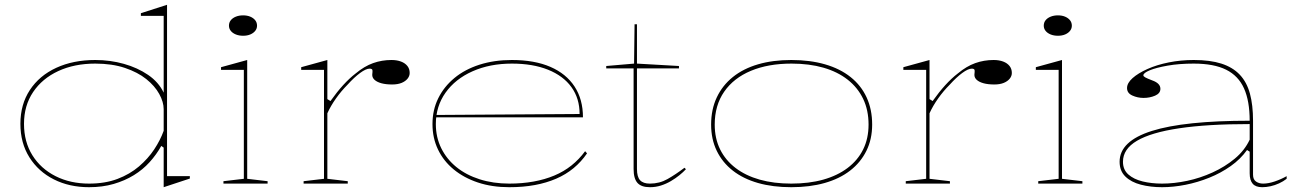

<svg xmlns="http://www.w3.org/2000/svg" viewBox="-20 -765 5416 800"><path d="M676 -745V-31H771V-21L662 15V-150L652 -157Q632 -121 603.5 -89.5Q575 -58 537.5 -35Q500 -12 453.5 1.5Q407 15 351 15Q269 15 204.5 -17.5Q140 -50 102.5 -109.5Q65 -169 65 -249Q65 -330 104.5 -390Q144 -450 214.5 -482.5Q285 -515 377 -515Q439 -515 496 -499Q553 -483 597 -453Q641 -423 662 -379V-699H567V-710ZM377 -500Q290 -500 223 -469Q156 -438 118 -381.5Q80 -325 80 -249Q80 -174 115 -118Q150 -62 211.5 -31Q273 0 351 0Q418 0 469.5 -19.5Q521 -39 559 -71.5Q597 -104 622.5 -142.5Q648 -181 662 -220V-310Q662 -340 643.5 -373.5Q625 -407 589.5 -435.5Q554 -464 500.5 -482Q447 -500 377 -500Z M993 -616Q976 -616 962.5 -621.5Q949 -627 941.5 -636.5Q934 -646 934 -658Q934 -671 941.5 -680.5Q949 -690 962.5 -695.5Q976 -701 993 -701Q1010 -701 1023 -695.5Q1036 -690 1043.5 -680.5Q1051 -671 1051 -658Q1051 -646 1043.5 -636.5Q1036 -627 1023 -621.5Q1010 -616 993 -616ZM911 0V-10L996 -20V-474H901V-485L1010 -515V-20L1095 -10V0Z M1245 0V-10L1330 -20V-474H1235V-485L1344 -515V-352L1357 -344Q1384 -382 1410 -410.5Q1436 -439 1462 -459Q1498 -489 1534.5 -502Q1571 -515 1611 -515Q1634 -515 1651 -508.5Q1668 -502 1677.5 -490Q1687 -478 1687 -461Q1687 -448 1678 -437Q1669 -426 1653 -419.5Q1637 -413 1614 -413Q1588 -413 1569.5 -418Q1551 -423 1541 -432Q1531 -441 1531 -453Q1531 -457 1531.5 -459.5Q1532 -462 1532 -465Q1532 -468 1532 -471Q1532 -479 1520 -479Q1505 -479 1480.5 -461Q1456 -443 1428 -412Q1402 -386 1380 -355Q1358 -324 1344 -293V-20L1429 -10V0Z M2113 -515Q2207 -515 2273 -486.5Q2339 -458 2374 -404.5Q2409 -351 2409 -276H1796V-286L2395 -290Q2395 -355 2361 -402Q2327 -449 2263.5 -474.5Q2200 -500 2113 -500Q2021 -500 1949 -468Q1877 -436 1836.5 -379Q1796 -322 1796 -248Q1796 -193 1818.5 -147.5Q1841 -102 1881.5 -69Q1922 -36 1978.5 -18Q2035 0 2102 0Q2156 0 2203 -8.5Q2250 -17 2289.5 -33.5Q2329 -50 2361 -75.5Q2393 -101 2418 -135L2426 -126Q2402 -91 2370 -64.5Q2338 -38 2297.5 -20.5Q2257 -3 2208.5 6Q2160 15 2102 15Q2030 15 1971.5 -4.5Q1913 -24 1870.5 -59Q1828 -94 1805 -142Q1782 -190 1782 -248Q1782 -307 1806 -355.5Q1830 -404 1873.5 -440Q1917 -476 1978 -495.5Q2039 -515 2113 -515Z M2688 15Q2652 15 2636 -3Q2620 -21 2620 -61V-480H2506V-490L2622 -500L2624 -664H2634V-500L2809 -490V-480H2634V-61Q2634 -28 2647 -14Q2660 0 2688 0Q2728 0 2761.5 -19Q2795 -38 2832 -66L2838 -60Q2827 -48 2811 -35Q2795 -22 2775.5 -10.5Q2756 1 2734 8Q2712 15 2688 15Z M3277 -515Q3355 -515 3417.5 -497Q3480 -479 3524 -444Q3568 -409 3591 -359Q3614 -309 3614 -246Q3614 -185 3590 -136.5Q3566 -88 3522 -54Q3478 -20 3416 -2.5Q3354 15 3277 15Q3200 15 3138.5 -2.5Q3077 -20 3033.5 -54Q2990 -88 2966.5 -136.5Q2943 -185 2943 -246Q2943 -309 2966.5 -359Q2990 -409 3033.5 -444Q3077 -479 3138.5 -497Q3200 -515 3277 -515ZM3278 -500Q3181 -500 3109 -470Q3037 -440 2997.5 -383Q2958 -326 2958 -246Q2958 -188 2980.5 -142.5Q3003 -97 3045 -65Q3087 -33 3145.5 -16.5Q3204 0 3277 0Q3351 0 3410 -16.5Q3469 -33 3511.5 -65Q3554 -97 3576.5 -142.5Q3599 -188 3599 -246Q3599 -306 3576.5 -353Q3554 -400 3512 -433Q3470 -466 3411 -483Q3352 -500 3278 -500Z M3754 0V-10L3839 -20V-474H3744V-485L3853 -515V-352L3866 -344Q3893 -382 3919 -410.5Q3945 -439 3971 -459Q4007 -489 4043.5 -502Q4080 -515 4120 -515Q4143 -515 4160 -508.5Q4177 -502 4186.5 -490Q4196 -478 4196 -461Q4196 -448 4187 -437Q4178 -426 4162 -419.5Q4146 -413 4123 -413Q4097 -413 4078.5 -418Q4060 -423 4050 -432Q4040 -441 4040 -453Q4040 -457 4040.5 -459.5Q4041 -462 4041 -465Q4041 -468 4041 -471Q4041 -479 4029 -479Q4014 -479 3989.5 -461Q3965 -443 3937 -412Q3911 -386 3889 -355Q3867 -324 3853 -293V-20L3938 -10V0Z M4388 -616Q4371 -616 4357.5 -621.5Q4344 -627 4336.5 -636.5Q4329 -646 4329 -658Q4329 -671 4336.5 -680.5Q4344 -690 4357.5 -695.5Q4371 -701 4388 -701Q4405 -701 4418 -695.5Q4431 -690 4438.5 -680.5Q4446 -671 4446 -658Q4446 -646 4438.5 -636.5Q4431 -627 4418 -621.5Q4405 -616 4388 -616ZM4306 0V-10L4391 -20V-474H4296V-485L4405 -515V-20L4490 -10V0Z M4954 -515Q5022 -515 5069 -500Q5116 -485 5145.5 -454Q5175 -423 5188 -375Q5201 -327 5201 -262V-37Q5201 -17 5213.5 -8.5Q5226 0 5243 0Q5265 0 5291.5 -9Q5318 -18 5341 -31V-20Q5327 -9 5309.5 -1Q5292 7 5274 11Q5256 15 5239 15Q5212 15 5199.5 0.5Q5187 -14 5187 -43Q5187 -76 5187 -92Q5187 -108 5187 -116.5Q5187 -125 5187 -133L5176 -140Q5149 -102 5108 -73Q5067 -44 5018.5 -24.5Q4970 -5 4919.5 5Q4869 15 4822 15Q4774 15 4733.5 4.5Q4693 -6 4669 -29.5Q4645 -53 4645 -91Q4645 -177 4779.5 -219.5Q4914 -262 5187 -262Q5187 -344 5163.5 -396.5Q5140 -449 5089 -474.5Q5038 -500 4954 -500Q4893 -500 4845 -491.5Q4797 -483 4770.5 -472Q4744 -461 4744 -451Q4744 -447 4752 -442.5Q4760 -438 4781 -430Q4815 -418 4815 -395Q4815 -376 4793 -366.5Q4771 -357 4745 -357Q4720 -357 4698 -367Q4676 -377 4676 -398Q4676 -419 4699 -439.5Q4722 -460 4761 -477.5Q4800 -495 4850 -505Q4900 -515 4954 -515ZM5187 -248Q5011 -248 4893.5 -230.5Q4776 -213 4717.5 -178.5Q4659 -144 4659 -91Q4659 -58 4681.5 -38Q4704 -18 4741 -9Q4778 0 4822 0Q4872 0 4926.5 -11.5Q4981 -23 5032.5 -46.5Q5084 -70 5125 -104Q5166 -138 5187 -183Z"/></svg>

Font: Kalnia SemiExpanded Thin
Style: Regular
Weight: 250
Width: 6
Designer: Frida Medrano
Foundry: Frida Medrano
Version: Version 1.105